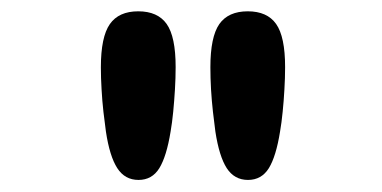

<svg xmlns="http://www.w3.org/2000/svg" viewBox="-20 -686 659 331"><path d="M218.8 -375.8Q195.3 -375.8 182.2 -396.1Q169 -416.5 162.6 -459.2Q160.4 -474.7 158.3 -493.3Q156.2 -512 155.1 -531.9Q153.9 -551.8 153.9 -570Q153.9 -622.4 169.4 -644.5Q184.8 -666.5 218.3 -666.5Q251.8 -666.5 267.3 -644.7Q282.8 -622.8 282.8 -570.4Q282.8 -551.6 281.6 -531.7Q280.4 -511.8 278.6 -493.2Q276.8 -474.7 274.1 -459.2Q267.2 -416.5 254.7 -396.1Q242.2 -375.8 218.8 -375.8ZM407.5 -375.8Q384.1 -375.8 370.9 -396.1Q357.8 -416.5 351.3 -459.2Q349.2 -474.7 347.1 -493.3Q345 -512 343.8 -531.9Q342.7 -551.8 342.7 -570Q342.7 -622.4 358.1 -644.5Q373.6 -666.5 407.1 -666.5Q440.6 -666.5 456 -644.7Q471.5 -622.8 471.5 -570.4Q471.5 -551.6 470.3 -531.7Q469.2 -511.8 467.3 -493.2Q465.5 -474.7 462.8 -459.2Q456 -416.5 443.5 -396.1Q430.9 -375.8 407.5 -375.8Z"/></svg>

Font: Sono ExtraLight
Style: Regular
Weight: 200
Designer: Tyler Finck
Foundry: Tyler Finck
Version: Version 2.112